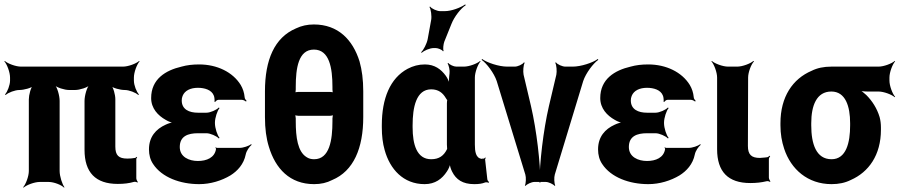

<svg xmlns="http://www.w3.org/2000/svg" viewBox="-20 -833 4118 879"><path d="M519 9C548 9 571 6 592 0C597 -2 606 0 609 3L611 0C608 -3 604 -12 604 -17V-105C604 -108 607 -111 608 -113L605 -115C604 -114 601 -110 598 -110C588 -108 576 -107 563 -107C523 -107 508 -122 508 -162V-379C508 -399 499 -433 488 -444L485 -441C496 -430 530 -421 551 -421C571 -421 602 -409 613 -398L616 -401C605 -412 593 -443 593 -464V-478C593 -502 607 -539 619 -552L617 -554C604 -542 567 -528 543 -528H76C52 -528 15 -542 2 -554L0 -552C12 -539 26 -502 26 -478V-464C26 -444 14 -412 3 -401L6 -398C17 -409 49 -421 69 -421C89 -421 124 -430 135 -441L132 -444C121 -433 112 -398 112 -378V-50C112 -26 98 11 86 24L88 26C101 14 138 0 162 0H203C227 0 262 14 273 26L275 24C265 11 253 -26 253 -50V-371C253 -395 242 -435 229 -447L227 -445C239 -432 276 -421 296 -421H324C344 -421 381 -432 393 -445L391 -447C378 -435 367 -395 367 -371V-147C367 -44 417 9 519 9Z M886 -96C846 -96 803 -114 803 -160C803 -210 841 -223 886 -223H925C943 -223 972 -210 982 -199L985 -202C975 -213 964 -247 964 -269V-272C964 -293 975 -327 985 -338L982 -341C972 -330 943 -317 925 -317H886C846 -317 812 -332 812 -373C812 -380 813 -387 816 -394C826 -419 853 -431 886 -431C916 -431 949 -422 959 -395C962 -389 963 -372 962 -367L965 -366C967 -370 974 -376 980 -376H1087C1094 -376 1103 -371 1106 -368L1109 -371C1105 -375 1100 -382 1100 -388C1098 -409 1092 -427 1082 -444C1046 -503 973 -538 892 -538C862 -538 836 -535 811 -528C738 -511 672 -471 672 -384C672 -337 703 -304 739 -284C750 -277 769 -270 779 -269V-273C769 -274 750 -268 738 -262C694 -242 662 -207 662 -149C662 -124 668 -101 681 -82C721 -21 805 10 892 10C944 10 995 -6 1035 -30C1067 -50 1096 -81 1105 -126C1108 -142 1122 -162 1132 -170L1130 -173C1120 -165 1094 -156 1077 -156H972C970 -156 970 -158 969 -159L966 -157C967 -156 969 -153 969 -151C963 -111 926 -96 886 -96Z M1643 -297V-415C1643 -468 1637 -513 1626 -552C1595 -651 1528 -721 1417 -721C1387 -721 1360 -715 1335 -703C1236 -661 1193 -558 1193 -415V-297C1193 -244 1199 -199 1211 -161C1241 -61 1307 10 1418 10C1449 10 1476 4 1501 -9C1599 -50 1643 -155 1643 -297ZM1502 -291V-278C1502 -192 1489 -104 1418 -104C1405 -104 1393 -107 1383 -114C1343 -139 1334 -204 1334 -278V-291C1334 -296 1332 -308 1329 -311L1326 -308C1329 -305 1340 -303 1345 -303H1492C1496 -303 1507 -305 1510 -308L1507 -311C1504 -308 1502 -296 1502 -291ZM1417 -606C1488 -606 1502 -522 1502 -435V-424C1502 -418 1503 -408 1506 -405L1509 -408C1506 -411 1497 -412 1493 -412H1344C1339 -412 1330 -411 1327 -408L1330 -405C1333 -408 1334 -418 1334 -424V-435C1334 -521 1346 -606 1417 -606Z M2186 -107 2189 -104 2185 -106C2158 -109 2154 -140 2154 -171V-478C2154 -502 2168 -539 2180 -552L2178 -554C2165 -542 2128 -528 2104 -528H2069C2057 -528 2038 -537 2032 -545L2029 -542C2035 -535 2040 -510 2038 -497C2036 -482 2034 -458 2037 -446L2040 -447C2037 -457 2029 -475 2021 -486C1999 -516 1970 -538 1925 -538C1896 -538 1871 -531 1846 -518C1766 -475 1728 -382 1728 -260V-250C1728 -212 1732 -177 1741 -146C1765 -59 1826 10 1924 10C1972 10 2004 -14 2026 -48C2034 -59 2041 -77 2042 -87H2039C2038 -77 2044 -58 2050 -47C2068 -11 2098 10 2151 10C2172 10 2187 8 2202 2C2206 1 2214 2 2217 4L2219 0C2216 -1 2211 -8 2211 -13L2201 -102C2200 -105 2203 -108 2204 -110L2201 -112C2200 -111 2197 -107 2195 -107ZM2026 -360V-171C2026 -165 2027 -159 2027 -153C2027 -153 2027 -149 2028 -149C2028 -149 2028 -153 2028 -153C2027 -153 2026 -149 2026 -149C2012 -121 1991 -104 1954 -104C1888 -104 1869 -172 1869 -250V-260C1869 -341 1885 -424 1954 -424C1987 -424 2007 -408 2021 -384C2022 -382 2028 -373 2029 -374L2028 -378C2027 -377 2026 -363 2026 -360ZM1954 -742 1938 -654C1934 -633 1919 -604 1908 -594L1910 -591C1921 -601 1947 -613 1966 -613H1975C1985 -613 2005 -605 2008 -598L2011 -600C2007 -607 2010 -631 2014 -642L2047 -724C2060 -757 2090 -795 2112 -809L2110 -813C2089 -798 2047 -782 2016 -782H1995C1981 -782 1956 -793 1949 -803L1946 -801C1953 -791 1957 -759 1954 -742Z M2411 -347 2377 -491C2374 -506 2376 -536 2382 -545L2379 -548C2373 -538 2350 -528 2337 -528H2302C2264 -528 2210 -546 2187 -563L2185 -559C2208 -543 2242 -498 2254 -462L2385 -34C2389 -21 2388 7 2383 16L2386 18C2392 10 2414 0 2426 0H2479C2491 0 2513 10 2519 18L2522 16C2517 7 2516 -21 2520 -34L2650 -462C2662 -498 2696 -543 2719 -559L2717 -563C2694 -546 2640 -528 2602 -528H2568C2555 -528 2531 -538 2525 -548L2522 -545C2528 -536 2530 -506 2527 -491L2493 -347C2467 -235 2450 -85 2450 3H2454C2454 -85 2437 -235 2411 -347Z M2942 -96C2902 -96 2859 -114 2859 -160C2859 -210 2897 -223 2942 -223H2981C2999 -223 3028 -210 3038 -199L3041 -202C3031 -213 3020 -247 3020 -269V-272C3020 -293 3031 -327 3041 -338L3038 -341C3028 -330 2999 -317 2981 -317H2942C2902 -317 2868 -332 2868 -373C2868 -380 2869 -387 2872 -394C2882 -419 2909 -431 2942 -431C2972 -431 3005 -422 3015 -395C3018 -389 3019 -372 3018 -367L3021 -366C3023 -370 3030 -376 3036 -376H3143C3150 -376 3159 -371 3162 -368L3165 -371C3161 -375 3156 -382 3156 -388C3154 -409 3148 -427 3138 -444C3102 -503 3029 -538 2948 -538C2918 -538 2892 -535 2867 -528C2794 -511 2728 -471 2728 -384C2728 -337 2759 -304 2795 -284C2806 -277 2825 -270 2835 -269V-273C2825 -274 2806 -268 2794 -262C2750 -242 2718 -207 2718 -149C2718 -124 2724 -101 2737 -82C2777 -21 2861 10 2948 10C3000 10 3051 -6 3091 -30C3123 -50 3152 -81 3161 -126C3164 -142 3178 -162 3188 -170L3186 -173C3176 -165 3150 -156 3133 -156H3028C3026 -156 3026 -158 3025 -159L3022 -157C3023 -156 3025 -153 3025 -151C3019 -111 2982 -96 2942 -96Z M3415 5C3444 5 3467 2 3488 -3C3493 -5 3502 -3 3505 0L3507 -3C3504 -6 3500 -15 3500 -20V-105C3500 -110 3504 -115 3506 -118L3503 -120C3501 -118 3496 -113 3491 -113L3483 -112L3459 -110C3420 -110 3404 -125 3404 -165L3405 -478C3405 -502 3419 -539 3432 -552L3429 -554C3416 -542 3379 -528 3355 -528H3313C3289 -528 3252 -542 3239 -554L3237 -552C3249 -539 3263 -502 3263 -478V-150C3263 -47 3313 5 3415 5Z M4052 -464V-478C4052 -502 4066 -539 4078 -552L4076 -554C4063 -542 4026 -528 4002 -528H3786C3752 -528 3722 -522 3696 -509C3609 -472 3553 -390 3553 -269V-259C3553 -220 3559 -185 3570 -152C3601 -58 3678 10 3787 10C3820 10 3849 4 3875 -9C3957 -45 4013 -123 4013 -239V-249C4013 -266 4011 -282 4007 -297C3995 -337 3973 -371 3946 -398C3936 -407 3921 -420 3912 -424L3910 -420C3919 -416 3937 -414 3951 -414H4002C4026 -414 4063 -400 4076 -388L4078 -390C4066 -403 4052 -440 4052 -464ZM3786 -414C3851 -414 3872 -346 3872 -269V-259C3872 -180 3854 -104 3787 -104C3716 -104 3694 -175 3694 -259V-269C3694 -349 3718 -414 3786 -414Z"/></svg>

Font: Asimov
Style: EdgeNar
Weight: 500
Designer: Google
Version: Version 2.000980: 2014